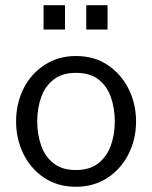

<svg xmlns="http://www.w3.org/2000/svg" viewBox="-20 -710 586 740"><path d="M42 0ZM42 0ZM272.5 9.8Q201.7 9.8 149.9 -25.1Q98.1 -60.1 70.1 -117.2Q42 -174.3 42 -242.2Q42 -309.6 70.1 -367.2Q98.1 -424.8 152.8 -460.4Q205.1 -494.1 272.5 -494.1Q343.8 -494.1 395.8 -459Q447.8 -423.8 476.1 -366.5Q504.4 -309.1 504.4 -242.2Q504.4 -173.3 475.3 -116Q446.3 -58.6 394 -24.4Q341.8 9.8 272.5 9.8ZM272.5 -54.7Q325.2 -54.7 358.2 -80.1Q391.1 -105.5 406.7 -147.9Q422.4 -190.4 422.4 -242.2Q422.4 -292.5 407.5 -335.2Q392.6 -377.9 359.6 -403.6Q326.7 -429.2 272.5 -429.2Q220.2 -429.2 187.3 -403.8Q154.3 -378.4 138.9 -335.9Q123.5 -293.5 123.5 -242.2Q123.5 -191.4 138.7 -148.7Q153.8 -106 186.8 -80.3Q219.7 -54.7 272.5 -54.7ZM230.5 -596.2H147.9V-689.9H230.5ZM394.5 -596.2H312.5V-689.9H394.5Z"/></svg>

Font: Acari Sans
Style: Regular
Weight: 400
Designer: Alfredo Marco Pradil and Stefan Peev
Foundry: Hanken Design Co.
Version: Version 1.045;February 4, 2021;FontCreator 13.0.0.2655 64-bi